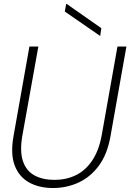

<svg xmlns="http://www.w3.org/2000/svg" viewBox="-20 -934 656 966"><path d="M247 12Q177 12 126.5 -16Q76 -44 54 -101.5Q32 -159 48 -249L128 -700H173L92 -249Q79 -172 95.5 -123Q112 -74 153.5 -51.5Q195 -29 254 -29Q313 -29 361.5 -52.5Q410 -76 444 -126.5Q478 -177 492 -255L571 -700H616L536 -249Q520 -158 477.5 -100.5Q435 -43 375 -15.5Q315 12 247 12ZM484 -753 306 -876 313 -914H316L490 -792Z"/></svg>

Font: DM Sans 36pt ExtraLight
Style: Italic
Weight: 250
Italic angle: -10°
Designer: Colophon Foundry, Jonny Pinhorn
Foundry: Colophon Foundry
Version: Version 4.004;gftools[0.9.30]